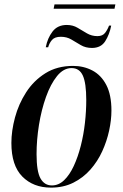

<svg xmlns="http://www.w3.org/2000/svg" viewBox="-20 -847 561 877"><path d="M225 -807 229 -827H507L503 -807ZM189 -631Q197 -673 220 -703Q243 -733 285 -733Q313 -733 334.5 -720Q356 -707 377.5 -694.5Q399 -682 425 -682Q449 -682 460.5 -697.5Q472 -713 478 -730H488Q480 -689 460.5 -658.5Q441 -628 400 -628Q371 -628 349 -641Q327 -654 306 -666.5Q285 -679 258 -679Q230 -679 217.5 -664.5Q205 -650 200 -631ZM213 10Q132 10 82 -40.5Q32 -91 32 -194Q32 -249 48.5 -310.5Q65 -372 99.5 -425.5Q134 -479 187.5 -512.5Q241 -546 314 -546Q362 -546 402 -525Q442 -504 465.5 -459Q489 -414 489 -342Q489 -299 478.5 -250.5Q468 -202 447 -156Q426 -110 393 -72.5Q360 -35 315 -12.5Q270 10 213 10ZM217 0Q248 0 273 -24Q298 -48 317 -89Q336 -130 349 -181Q362 -232 368 -286Q374 -340 374 -390Q374 -467 358.5 -501.5Q343 -536 307 -536Q270 -536 240.5 -499.5Q211 -463 190 -404Q169 -345 158 -276.5Q147 -208 147 -143Q147 -64 165 -32Q183 0 217 0Z"/></svg>

Font: Noto Serif Display Condensed SemiBold
Style: Italic
Weight: 600
Width: 3
Italic angle: -12°
Designer: Monotype Design Team
Foundry: Monotype Imaging Inc.
Version: Version 2.009